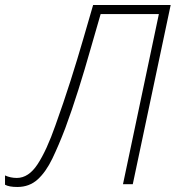

<svg xmlns="http://www.w3.org/2000/svg" viewBox="-58 -734 700 765"><path d="M11 11Q-22 11 -38 2V-35Q-16 -25 9 -25Q56 -25 92 -80Q128 -135 163 -235Q195 -324 223 -412Q251 -500 273.5 -578Q296 -656 313 -714H622L471 0H432L575 -678H343Q324 -614 302 -536Q280 -458 254.5 -377Q229 -296 202 -223Q176 -155 150.5 -102Q125 -49 92 -19Q59 11 11 11Z"/></svg>

Font: Noto Sans Disp ExtLt
Style: Italic
Weight: 200
Italic angle: -12°
Designer: Monotype Design Team
Foundry: Monotype Imaging Inc.
Version: Version 2.000;GOOG;noto-source:20170915:90ef993387c0